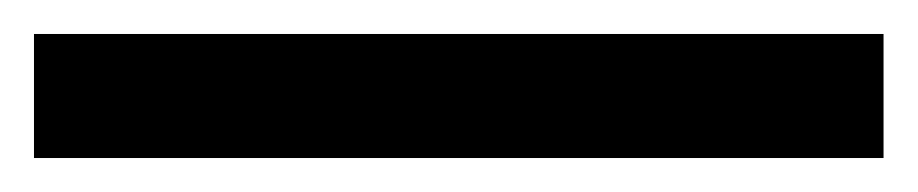

<svg xmlns="http://www.w3.org/2000/svg" viewBox="-20 54 540 113"><path d="M0 147V74H500V147Z"/></svg>

Font: Bree Serif
Style: Regular
Weight: 400
Designer: Veronika Burian, Jos Scaglione
Foundry: TypeTogether
Version: Version 1.001